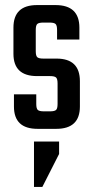

<svg xmlns="http://www.w3.org/2000/svg" viewBox="-20 -508 368 757"><path d="M114 50H213V99L147 229H114ZM207 -98V-179Q207 -197 201 -202.5Q195 -208 177 -208H126Q33 -208 33 -296V-399Q33 -488 126 -488H199Q293 -488 293 -399V-352H205V-390Q205 -408 199 -413.5Q193 -419 175 -419H151Q133 -419 127 -413.5Q121 -408 121 -390V-306Q121 -288 127 -282.5Q133 -277 151 -277H203Q295 -277 295 -188V-88Q295 0 202 0H128Q35 0 35 -88V-136H123V-98Q123 -80 129 -74.5Q135 -69 153 -69H177Q195 -69 201 -74.5Q207 -80 207 -98Z"/></svg>

Font: Teko Regular
Style: Regular
Weight: 400
Designer: Manushi Parikh, Jonny Pinhorn
Foundry: Indian Type Foundry
Version: Version 1.105;PS 1.0;hotconv 1.0.78;makeotf.lib2.5.61930; tt